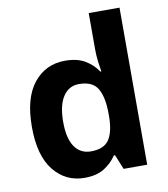

<svg xmlns="http://www.w3.org/2000/svg" viewBox="-85 -832 803 915"><g transform="rotate(-10 316.5 -375.0)"><path d="M251 10Q160 10 102.5 -61.5Q45 -133 45 -272Q45 -412 103 -484Q161 -556 255 -556Q314 -556 352 -533Q390 -510 412 -476H417Q414 -492 410 -522.5Q406 -553 406 -585V-760H555V0H441L412 -71H406Q384 -37 347 -13.5Q310 10 251 10ZM303 -109Q365 -109 390 -145.5Q415 -182 416 -255V-271Q416 -351 391.5 -393Q367 -435 301 -435Q252 -435 224 -392.5Q196 -350 196 -270Q196 -190 224 -149.5Q252 -109 303 -109Z"/></g></svg>

Font: Noto Sans Gunjala Gondi
Style: Regular
Weight: 400
Designer: Ek Type
Foundry: Ek Type
Version: Version 1.004